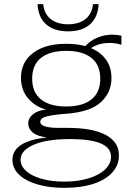

<svg xmlns="http://www.w3.org/2000/svg" viewBox="-20 -711 655 925"><path d="M508 -504Q454 -504 419 -479Q466 -459 491.5 -422.5Q517 -386 517 -335Q517 -266 466.5 -219Q416 -172 300 -163Q243 -159 208.5 -151Q174 -143 174 -124Q174 -109 197.5 -102Q221 -95 259 -95H304Q426 -95 489.5 -61Q553 -27 553 37Q553 85 520.5 120.5Q488 156 429 175Q370 194 291 194Q216 194 159 177Q102 160 71 129.5Q40 99 40 59Q40 -31 207 -49Q160 -54 138 -72.5Q116 -91 116 -116Q116 -142 139 -160.5Q162 -179 201 -183Q145 -200 113 -240Q81 -280 81 -336Q81 -412 139.5 -456Q198 -500 299 -500Q349 -500 391 -489Q417 -517 451 -530.5Q485 -544 521 -544Q542 -544 565 -539V-495Q540 -504 508 -504ZM299 -466Q220 -466 177.5 -432Q135 -398 135 -332Q135 -266 177.5 -232Q220 -198 299 -198Q378 -198 420.5 -232Q463 -266 463 -332Q463 -398 420.5 -432Q378 -466 299 -466ZM79 59Q79 88 105 112Q131 136 179 150Q227 164 289 164Q356 164 407.5 148Q459 132 487 104.5Q515 77 515 44Q515 -41 319 -41Q205 -41 142 -13.5Q79 14 79 59ZM161 -691H188Q193 -644 224.5 -619Q256 -594 308 -594Q360 -594 391.5 -619Q423 -644 428 -691H455Q452 -628 414 -594Q376 -560 308 -560Q240 -560 202 -594Q164 -628 161 -691Z"/></svg>

Font: Fahkwang ExtraLight
Style: Regular
Weight: 275
Designer: Suppakit Chalermlarp | Katatrad Co.,Ltd.
Foundry: Cadson Demak Co.,Ltd.
Version: Version 1.000; ttfautohint (v1.6)